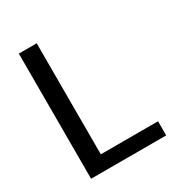

<svg xmlns="http://www.w3.org/2000/svg" viewBox="-166 -815 871 930"><g transform="rotate(-30 269.5 -350.0)"><path d="M74 0V-700H174V-79H494V0Z"/></g></svg>

Font: DM Sans 12pt Medium
Style: Regular
Weight: 500
Version: Version 4.004;gftools[0.9.30]